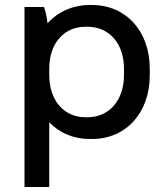

<svg xmlns="http://www.w3.org/2000/svg" viewBox="-20 -548 660 768"><path d="M78 200H177V-59C217 -17 273 8 339 8H348C484 8 579 -97 579 -246V-274C579 -423 484 -528 348 -528H339C270 -528 211 -500 170 -455C168 -477 162 -504 156 -520H78ZM322 -79C235 -79 177 -147 177 -248V-273C177 -373 234 -441 322 -441H330C417 -441 476 -374 476 -273V-248C476 -147 417 -79 330 -79Z"/></svg>

Font: Fixel Text Medium
Style: Regular
Weight: 500
Width: 4
Designer: AlfaBravo + MacPaw
Foundry: Kyrylo Tkachov, Marchela Mozhyna, Serhii Makarenko, Maria Weinstein, Zakhar Kryvoshyya
Version: Version 1.211